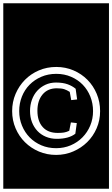

<svg xmlns="http://www.w3.org/2000/svg" viewBox="-32 -937 684 1170"><path d="M578 -260Q578 -316 557.5 -365Q537 -414 501 -450.5Q465 -487 416 -508Q367 -529 311 -529Q254 -529 205 -508Q156 -487 120 -450.5Q84 -414 63 -365Q42 -316 42 -260Q42 -204 63 -155Q84 -106 120.5 -70Q157 -34 205.5 -13.5Q254 7 310 7Q365 7 414 -14Q463 -35 499.5 -71Q536 -107 557 -155.5Q578 -204 578 -260ZM535 -260Q535 -213 518 -172Q501 -131 470.5 -100Q440 -69 399 -51.5Q358 -34 310 -34Q261 -34 220 -51.5Q179 -69 149 -99.5Q119 -130 102 -171.5Q85 -213 85 -260Q85 -307 101.5 -348.5Q118 -390 148 -420.5Q178 -451 219.5 -469Q261 -487 311 -487Q360 -487 401.5 -469Q443 -451 472.5 -420.5Q502 -390 518.5 -348.5Q535 -307 535 -260ZM427 -122 436 -187 400 -191 390 -140Q373 -132 358 -129.5Q343 -127 320 -127Q260 -127 228 -163Q196 -199 196 -262Q196 -324 227.5 -361.5Q259 -399 314 -399Q343 -399 359.5 -393.5Q376 -388 393 -377L402 -327L438 -331L429 -396Q409 -413 380 -423.5Q351 -434 309 -434Q274 -434 245 -420.5Q216 -407 195 -384Q174 -361 162.5 -329Q151 -297 151 -261Q151 -223 163 -192Q175 -161 196.5 -138.5Q218 -116 248 -103.5Q278 -91 314 -91Q387 -91 427 -122ZM-12 -917H632V213H-12Z"/></svg>

Font: Zilla Slab Regular Highlight
Style: Regular
Weight: 410
Designer: Typotheque Type Foundry
Foundry: Typotheque type foundry
Version: Version 1.0; 2017